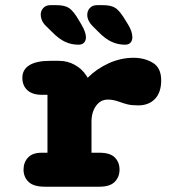

<svg xmlns="http://www.w3.org/2000/svg" viewBox="-20 -706 659 726"><path d="M326 -128.5H355.5Q397 -128.5 414.5 -110.2Q432 -92 432 -64.5Q432 -37 414 -18.5Q396 0 355.5 0H150Q106.5 0 87.8 -18.5Q69 -37 69 -64.5Q69 -92 86 -110.2Q103 -128.5 137 -128.5H159.5V-347.5H138Q102.5 -347.5 83.5 -365Q64.5 -382.5 64.5 -412Q64.5 -443 91.2 -459.5Q118 -476 169 -476H202.5Q235.5 -476 263.2 -460.5Q291 -445 307.5 -418.5L311.5 -412Q345.5 -446 391.2 -466.8Q437 -487.5 485 -487.5Q526.5 -487.5 558 -468.5Q589.5 -449.5 589.5 -402Q589.5 -356.5 566 -332Q542.5 -307.5 502.5 -307.5Q477.5 -307.5 461.8 -311.5Q446 -315.5 431.5 -321Q420.5 -325 410 -327.2Q399.5 -329.5 388 -329.5Q368 -329.5 354.2 -317.8Q340.5 -306 333.2 -287.5Q326 -269 326 -247.5ZM277 -537Q249.5 -537 226 -548Q202.5 -559 177 -585L153.5 -608Q143 -618.5 138.5 -629.2Q134 -640 134 -650Q134 -665.5 143.8 -676Q153.5 -686.5 170.5 -686.5H193.5Q225.5 -686.5 242 -675Q258.5 -663.5 278.5 -629L288.5 -612Q305 -583.5 305 -565Q305 -552.5 297.8 -544.8Q290.5 -537 277 -537ZM453 -537Q426 -537 402 -548Q378 -559 352.5 -585L329.5 -608Q310 -628 310 -650Q310 -665.5 320 -676Q330 -686.5 347 -686.5H369.5Q401.5 -686.5 418 -674.8Q434.5 -663 454.5 -629L465 -612Q480.5 -586.5 480.5 -565Q480.5 -552.5 473.5 -544.8Q466.5 -537 453 -537Z"/></svg>

Font: Sono Monospace ExtraBold
Style: Regular
Weight: 800
Version: Version 2.112